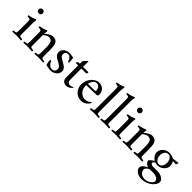

<svg xmlns="http://www.w3.org/2000/svg" viewBox="182 -1849 3241 3241"><g transform="rotate(45 1802.0 -228.5)"><path d="M97.7 -544.4Q83.5 -558.6 83.5 -579.1Q83.5 -599.6 97.7 -613.8Q111.8 -627.9 132.3 -627.9Q152.8 -627.9 167 -613.8Q181.2 -599.6 181.2 -579.1Q181.2 -558.6 167 -544.4Q152.8 -530.3 132.3 -530.3Q111.8 -530.3 97.7 -544.4ZM177.2 -317.4V-113.3Q177.2 -56.6 182.1 -41Q184.1 -34.2 206.8 -29.8Q229.5 -25.4 243.7 -25.4Q246.6 -21.5 246.8 -11.2Q247.1 -1 243.7 2.9Q143.6 -2 139.2 -2Q122.1 -2 106.2 -1.2Q90.3 -0.5 69.8 1Q49.3 2.4 35.6 2.9Q32.2 -1 32.5 -11.2Q32.7 -21.5 35.6 -25.4Q49.8 -25.4 72.5 -29.8Q95.2 -34.2 97.2 -41Q101.1 -53.2 102.1 -113.3V-294.9Q102.1 -334 97.2 -345.7Q94.2 -353 78.6 -357.4Q63 -361.8 52.5 -362.5Q42 -363.3 33.7 -363.3Q31.7 -365.2 31.5 -375Q31.2 -384.8 33.7 -388.7Q117.2 -399.9 173.3 -429.7Q176.8 -429.7 180.4 -423.8Q184.1 -418 184.1 -414.1Q177.2 -366.2 177.2 -349.6Z M578.6 -427.7Q610.4 -427.7 632.3 -419.4Q654.3 -411.1 668.5 -396Q682.6 -380.9 690.7 -354.5Q698.7 -328.1 701.7 -296.9Q704.6 -265.6 704.6 -220.7V-113.3Q704.6 -56.6 709.5 -41Q711.4 -34.2 734.1 -29.8Q756.8 -25.4 771 -25.4Q773.9 -21.5 774.2 -11.2Q774.4 -1 771 2.9Q670.9 -2 666.5 -2Q649.4 -2 633.5 -1.2Q617.7 -0.5 597.2 1Q576.7 2.4 563 2.9Q559.6 -1 559.8 -11.2Q560.1 -21.5 563 -25.4Q577.1 -25.4 599.9 -29.8Q622.6 -34.2 624.5 -41Q629.4 -56.6 629.4 -113.3V-210.9Q629.4 -303.2 609.6 -337.2Q589.8 -371.1 533.7 -371.1Q517.1 -371.1 494.4 -359.4Q471.7 -347.7 456.3 -335Q440.9 -322.3 440.9 -317.4V-113.3Q440.9 -56.6 445.8 -41Q447.8 -34.2 470.5 -29.8Q493.2 -25.4 507.3 -25.4Q510.3 -21.5 510.5 -11.2Q510.7 -1 507.3 2.9Q407.2 -2 402.8 -2Q385.7 -2 369.9 -1.2Q354 -0.5 333.5 1Q313 2.4 299.3 2.9Q295.9 -1 296.1 -11.2Q296.4 -21.5 299.3 -25.4Q313.5 -25.4 336.2 -29.8Q358.9 -34.2 360.8 -41Q365.7 -56.6 365.7 -113.3V-291Q365.7 -334 360.8 -345.7Q357.9 -353 342.3 -357.4Q326.7 -361.8 316.2 -362.5Q305.7 -363.3 297.4 -363.3Q295.4 -365.2 295.2 -375Q294.9 -384.8 297.4 -388.7Q380.9 -399.9 437 -429.7Q440.4 -429.7 444.1 -423.8Q447.8 -418 447.8 -414.1Q441.9 -373 441.9 -358.4Q441.9 -354.5 443.8 -354.5Q444.8 -354.5 446.8 -356.4Q466.3 -377.9 506.8 -402.8Q547.4 -427.7 578.6 -427.7Z M973.6 -426.8Q995.6 -426.8 1027.8 -421.1Q1060.1 -415.5 1073.2 -414.1Q1083 -370.1 1085 -306.6Q1085 -301.8 1075.2 -301.8Q1064.5 -301.8 1058.6 -306.6Q1049.8 -339.4 1027.3 -367.9Q1004.9 -396.5 976.6 -396.5Q942.9 -396.5 925 -379.4Q907.2 -362.3 907.2 -335Q907.2 -322.8 910.9 -312.3Q914.6 -301.8 918.9 -294.9Q923.3 -288.1 933.8 -279.8Q944.3 -271.5 950.2 -267.6Q956.1 -263.7 971.2 -255.1Q986.3 -246.6 992.2 -243.2Q996.6 -240.7 1011.7 -231.9Q1026.9 -223.1 1033.9 -218.5Q1041 -213.9 1054.4 -204.8Q1067.9 -195.8 1074.7 -188.2Q1081.5 -180.7 1089.6 -170.2Q1097.7 -159.7 1101.1 -148.2Q1104.5 -136.7 1104.5 -124Q1104.5 -65.9 1059.8 -27.6Q1015.1 10.7 954.1 10.7Q934.1 10.7 916.7 8.1Q899.4 5.4 876.2 0Q853 -5.4 839.8 -7.8Q834 -22.9 828.6 -56.4Q823.2 -89.8 823.2 -109.4Q831.1 -115.2 840.8 -115.2Q846.7 -115.2 849.6 -113.3Q859.4 -78.6 889.2 -49.6Q918.9 -20.5 955.1 -20.5Q985.8 -20.5 1005.6 -39.3Q1025.4 -58.1 1025.4 -90.8Q1025.4 -107.9 1019.3 -121.6Q1013.2 -135.3 999 -147Q984.9 -158.7 973.6 -165.8Q962.4 -172.9 939.5 -184.8Q916.5 -196.8 906.2 -203.1Q872.1 -222.7 852.1 -247.3Q832 -272 832 -307.6Q832 -359.9 874.5 -393.3Q917 -426.8 973.6 -426.8Z M1299.8 -421.9H1425.8Q1430.7 -421.9 1430.7 -411.1Q1430.7 -395.5 1417 -381.8H1299.8V-126Q1299.8 -45.9 1364.3 -45.9Q1396.5 -45.9 1427.7 -68.4Q1430.7 -66.9 1430.7 -61.5Q1430.7 -50.8 1426.8 -46.9Q1417 -36.1 1405 -25.6Q1393.1 -15.1 1370.6 -4.2Q1348.1 6.8 1326.2 6.8Q1306.2 6.8 1289.1 2Q1272 -2.9 1256.8 -14.2Q1241.7 -25.4 1233.2 -46.9Q1224.6 -68.4 1224.6 -98.6V-381.8H1168Q1163.1 -381.8 1163.1 -390.6Q1163.1 -393.1 1173.8 -405.5Q1184.6 -418 1188.5 -421.9H1224.6V-483.4Q1232.4 -492.7 1247.1 -508.5Q1261.7 -524.4 1272.5 -536.1Q1283.2 -547.9 1284.2 -548.8Q1286.6 -551.3 1290.3 -552.2Q1293.9 -553.2 1296.9 -552.5Q1299.8 -551.8 1299.8 -549.8Z M1560.5 -278.3Q1560.5 -278.3 1719.7 -278.3Q1740.7 -278.3 1742.2 -300.8Q1742.7 -310.5 1738.3 -325.2Q1733.9 -339.8 1725.1 -355.5Q1716.3 -371.1 1699.7 -381.8Q1683.1 -392.6 1662.1 -392.6Q1639.2 -392.6 1620.1 -380.9Q1601.1 -369.1 1590.1 -352.3Q1579.1 -335.4 1572 -318.6Q1564.9 -301.8 1562.3 -290Q1559.6 -278.3 1560.5 -278.3ZM1555.7 -242.2Q1553.7 -152.8 1599.9 -103.8Q1646 -54.7 1714.8 -54.7Q1750 -54.7 1778.6 -71.8Q1807.1 -88.9 1822.3 -106.4Q1822.8 -106.4 1824.7 -104.7Q1826.7 -103 1828.4 -99.6Q1830.1 -96.2 1830.1 -92.8Q1830.1 -85 1824.2 -75.2Q1816.4 -62.5 1804.7 -49.8Q1793 -37.1 1775.4 -23.4Q1757.8 -9.8 1733.2 -1Q1708.5 7.8 1681.6 7.8Q1596.2 7.8 1541.3 -50Q1486.3 -107.9 1486.3 -195.3Q1486.3 -242.7 1504.4 -286.6Q1522.5 -330.6 1550.3 -360.8Q1578.1 -391.1 1612.3 -409.4Q1646.5 -427.7 1678.7 -427.7Q1711.9 -427.7 1738.8 -417.5Q1765.6 -407.2 1781.2 -392.3Q1796.9 -377.4 1807.1 -358.4Q1817.4 -339.4 1821.3 -323.7Q1825.2 -308.1 1825.2 -294.9Q1825.2 -272.5 1820.1 -261Q1814.9 -249.5 1801.8 -249Q1781.7 -247.6 1675 -244.9Q1568.4 -242.2 1555.7 -242.2Z M1954.6 -544.9Q1954.6 -584 1949.7 -595.7Q1942.4 -613.3 1890.1 -613.3Q1889.6 -613.3 1889.2 -619.4Q1888.7 -625.5 1888.9 -631.8Q1889.2 -638.2 1891.1 -638.7Q1958.5 -645.5 2029.8 -677.7Q2033.2 -677.7 2036.9 -672.6Q2040.5 -667.5 2040.5 -662.1Q2029.8 -630.9 2029.8 -577.1V-113.3Q2029.8 -56.6 2034.7 -41Q2036.6 -34.2 2059.3 -29.8Q2082 -25.4 2096.2 -25.4Q2099.1 -21.5 2099.4 -11.2Q2099.6 -1 2096.2 2.9Q1996.1 -2 1991.7 -2Q1974.6 -2 1958.7 -1.2Q1942.9 -0.5 1922.4 1Q1901.9 2.4 1888.2 2.9Q1884.8 -1 1885 -11.2Q1885.3 -21.5 1888.2 -25.4Q1902.3 -25.4 1925 -29.8Q1947.8 -34.2 1949.7 -41Q1954.6 -56.6 1954.6 -113.3Z M2203.6 -544.9Q2203.6 -584 2198.7 -595.7Q2191.4 -613.3 2139.2 -613.3Q2138.7 -613.3 2138.2 -619.4Q2137.7 -625.5 2137.9 -631.8Q2138.2 -638.2 2140.1 -638.7Q2207.5 -645.5 2278.8 -677.7Q2282.2 -677.7 2285.9 -672.6Q2289.6 -667.5 2289.6 -662.1Q2278.8 -630.9 2278.8 -577.1V-113.3Q2278.8 -56.6 2283.7 -41Q2285.6 -34.2 2308.3 -29.8Q2331.1 -25.4 2345.2 -25.4Q2348.1 -21.5 2348.4 -11.2Q2348.6 -1 2345.2 2.9Q2245.1 -2 2240.7 -2Q2223.6 -2 2207.8 -1.2Q2191.9 -0.5 2171.4 1Q2150.9 2.4 2137.2 2.9Q2133.8 -1 2134 -11.2Q2134.3 -21.5 2137.2 -25.4Q2151.4 -25.4 2174.1 -29.8Q2196.8 -34.2 2198.7 -41Q2203.6 -56.6 2203.6 -113.3Z M2462.9 -544.4Q2448.7 -558.6 2448.7 -579.1Q2448.7 -599.6 2462.9 -613.8Q2477.1 -627.9 2497.6 -627.9Q2518.1 -627.9 2532.2 -613.8Q2546.4 -599.6 2546.4 -579.1Q2546.4 -558.6 2532.2 -544.4Q2518.1 -530.3 2497.6 -530.3Q2477.1 -530.3 2462.9 -544.4ZM2542.5 -317.4V-113.3Q2542.5 -56.6 2547.4 -41Q2549.3 -34.2 2572 -29.8Q2594.7 -25.4 2608.9 -25.4Q2611.8 -21.5 2612.1 -11.2Q2612.3 -1 2608.9 2.9Q2508.8 -2 2504.4 -2Q2487.3 -2 2471.4 -1.2Q2455.6 -0.5 2435.1 1Q2414.6 2.4 2400.9 2.9Q2397.5 -1 2397.7 -11.2Q2397.9 -21.5 2400.9 -25.4Q2415 -25.4 2437.7 -29.8Q2460.4 -34.2 2462.4 -41Q2466.3 -53.2 2467.3 -113.3V-294.9Q2467.3 -334 2462.4 -345.7Q2459.5 -353 2443.8 -357.4Q2428.2 -361.8 2417.7 -362.5Q2407.2 -363.3 2398.9 -363.3Q2397 -365.2 2396.7 -375Q2396.5 -384.8 2398.9 -388.7Q2482.4 -399.9 2538.6 -429.7Q2542 -429.7 2545.7 -423.8Q2549.3 -418 2549.3 -414.1Q2542.5 -366.2 2542.5 -349.6Z M2943.8 -427.7Q2975.6 -427.7 2997.6 -419.4Q3019.5 -411.1 3033.7 -396Q3047.9 -380.9 3055.9 -354.5Q3064 -328.1 3066.9 -296.9Q3069.8 -265.6 3069.8 -220.7V-113.3Q3069.8 -56.6 3074.7 -41Q3076.7 -34.2 3099.4 -29.8Q3122.1 -25.4 3136.2 -25.4Q3139.2 -21.5 3139.4 -11.2Q3139.6 -1 3136.2 2.9Q3036.1 -2 3031.7 -2Q3014.6 -2 2998.8 -1.2Q2982.9 -0.5 2962.4 1Q2941.9 2.4 2928.2 2.9Q2924.8 -1 2925 -11.2Q2925.3 -21.5 2928.2 -25.4Q2942.4 -25.4 2965.1 -29.8Q2987.8 -34.2 2989.7 -41Q2994.6 -56.6 2994.6 -113.3V-210.9Q2994.6 -303.2 2974.9 -337.2Q2955.1 -371.1 2898.9 -371.1Q2882.3 -371.1 2859.6 -359.4Q2836.9 -347.7 2821.5 -335Q2806.2 -322.3 2806.2 -317.4V-113.3Q2806.2 -56.6 2811 -41Q2813 -34.2 2835.7 -29.8Q2858.4 -25.4 2872.6 -25.4Q2875.5 -21.5 2875.7 -11.2Q2876 -1 2872.6 2.9Q2772.5 -2 2768.1 -2Q2751 -2 2735.1 -1.2Q2719.2 -0.5 2698.7 1Q2678.2 2.4 2664.6 2.9Q2661.1 -1 2661.4 -11.2Q2661.6 -21.5 2664.6 -25.4Q2678.7 -25.4 2701.4 -29.8Q2724.1 -34.2 2726.1 -41Q2731 -56.6 2731 -113.3V-291Q2731 -334 2726.1 -345.7Q2723.1 -353 2707.5 -357.4Q2691.9 -361.8 2681.4 -362.5Q2670.9 -363.3 2662.6 -363.3Q2660.6 -365.2 2660.4 -375Q2660.2 -384.8 2662.6 -388.7Q2746.1 -399.9 2802.2 -429.7Q2805.7 -429.7 2809.3 -423.8Q2813 -418 2813 -414.1Q2807.1 -373 2807.1 -358.4Q2807.1 -354.5 2809.1 -354.5Q2810.1 -354.5 2812 -356.4Q2831.5 -377.9 2872.1 -402.8Q2912.6 -427.7 2943.8 -427.7Z M3358.4 -399.4Q3318.8 -399.4 3295.7 -364.7Q3272.5 -330.1 3272.5 -285.2Q3272.5 -237.3 3298.1 -200.2Q3323.7 -163.1 3366.2 -163.1Q3404.3 -163.1 3426.8 -197Q3449.2 -231 3449.2 -274.4Q3449.2 -324.2 3425 -361.8Q3400.9 -399.4 3358.4 -399.4ZM3397.5 3.9Q3315.4 3.9 3306.6 8.8Q3285.2 21 3266.6 39.1Q3248 57.1 3248 74.2Q3248 123 3283 153.3Q3317.9 183.6 3378.9 183.6Q3412.1 183.6 3446.5 168.9Q3481 154.3 3503.7 129.6Q3526.4 105 3526.4 79.1Q3526.4 67.9 3519 55.4Q3511.7 43 3497.1 31Q3482.4 19 3456.3 11.5Q3430.2 3.9 3397.5 3.9ZM3442.4 -65.4Q3501 -65.4 3547.4 -34.4Q3593.8 -3.4 3593.8 37.1Q3593.8 66.9 3572.8 99.6Q3551.8 132.3 3517.8 159.2Q3483.9 186 3436.3 203.6Q3388.7 221.2 3339.8 221.7Q3298.3 222.2 3260.7 209.5Q3223.1 196.8 3197 168.7Q3170.9 140.6 3170.9 102.5Q3170.9 87.4 3181.9 71.3Q3192.9 55.2 3210.7 41.5Q3228.5 27.8 3243.9 18.3Q3259.3 8.8 3274.4 1Q3243.7 -8.8 3219 -32.7Q3194.3 -56.6 3194.3 -89.8Q3205.6 -103 3233.6 -124.5Q3261.7 -146 3278.3 -156.2Q3242.2 -176.3 3219.7 -210.9Q3197.3 -245.6 3197.3 -281.2Q3197.3 -340.3 3245.4 -384.5Q3293.5 -428.7 3362.3 -428.7Q3374 -428.7 3385.3 -427.5Q3396.5 -426.3 3407.2 -422.9Q3418.9 -419.4 3423.8 -418Q3428.7 -417 3439.9 -412.1L3451.2 -407.2Q3463.9 -402.3 3473.6 -400.4L3578.1 -415Q3587.9 -412.1 3587.9 -405.3Q3587.9 -398.9 3580.1 -384Q3572.3 -369.1 3565.4 -365.2L3501 -369.1Q3497.1 -369.1 3497.1 -366.2Q3503.9 -359.4 3514.2 -332.8Q3524.4 -306.2 3524.4 -277.3Q3524.4 -223.6 3475.8 -178.7Q3427.2 -133.8 3359.4 -133.8Q3347.2 -133.8 3329.6 -136.7Q3312 -139.6 3304.7 -142.6Q3290 -134.3 3279.3 -122.3Q3268.6 -110.4 3268.6 -99.6Q3268.6 -89.8 3284.9 -77.6Q3301.3 -65.4 3327.1 -65.4Z"/></g></svg>

Font: Amiri
Style: Regular
Weight: 400
Designer: Khaled Hosny
Version: Version 000.108